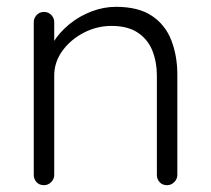

<svg xmlns="http://www.w3.org/2000/svg" viewBox="-20 -543 618 563"><path d="M320 -523Q386 -523 425.5 -496.5Q465 -470 482.5 -424.5Q500 -379 500 -324V-30Q500 -18 491 -9Q482 0 470 0Q456 0 448 -9Q440 -18 440 -30V-321Q440 -361 427 -394Q414 -427 384.5 -447Q355 -467 307 -467Q264 -467 225.5 -447Q187 -427 163 -394Q139 -361 139 -321V-30Q139 -18 130 -9Q121 0 109 0Q95 0 87 -9Q79 -18 79 -30V-478Q79 -490 87.5 -499Q96 -508 109 -508Q122 -508 130.5 -499Q139 -490 139 -478V-394L116 -358Q118 -390 136.5 -419.5Q155 -449 184 -472.5Q213 -496 248.5 -509.5Q284 -523 320 -523Z"/></svg>

Font: Quicksand Light
Style: Regular
Weight: 400
Version: Version 3.004